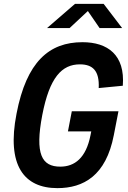

<svg xmlns="http://www.w3.org/2000/svg" viewBox="-20 -960 660 992"><path d="M351 -385 331 -281H451.5L447.5 -261C424.5 -144 366 -99 291.5 -99C196 -99 159.5 -163 198.5 -366C236 -560.5 299.5 -627.5 393 -627.5C458 -627.5 494.5 -595.5 490 -505L614.5 -517C627 -676.5 536 -742 406 -742C234 -742 117 -641 65.5 -373C13 -105.5 104 12 276.5 12C411 12 527.5 -52 568 -261.5L592 -385ZM223 -815H339.5L434 -903L494.5 -815H611L515.5 -940H367.5Z"/></svg>

Font: Monaspace Neon SemiBold
Style: Italic
Weight: 600
Italic angle: -11°
Designer: Riley Cran & the Lettermatic Team
Foundry: Lettermatic
Version: Version 1.200 (Monaspace Neon)